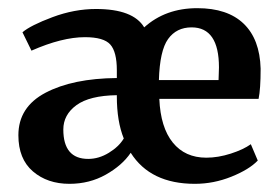

<svg xmlns="http://www.w3.org/2000/svg" viewBox="-20 -442 683 470"><path d="M457 8Q348 8 300 -68Q279 -37 239 -14.5Q199 8 150 8Q96 8 60.5 -22.5Q25 -53 25 -111Q25 -180 91.5 -215Q158 -250 266 -251V-270Q266 -315 250 -333Q234 -351 188 -351Q132 -351 57 -318L35 -363Q55 -380 108.5 -400Q162 -420 215 -420Q306 -420 333 -375Q385 -422 463 -422Q537 -422 576.5 -384Q616 -346 618 -274Q618 -224 613 -200H370Q373 -130 403 -93Q433 -56 485 -56Q514 -56 545 -66Q576 -76 594 -89L611 -49Q590 -27 546.5 -9.5Q503 8 457 8ZM196 -53Q222 -53 246.5 -68Q271 -83 283 -103Q266 -145 266 -206V-209Q199 -208 167 -184.5Q135 -161 135 -125Q135 -53 196 -53ZM449 -375Q412 -375 391.5 -346.5Q371 -318 369 -246H515Q515 -250 515.5 -261Q516 -272 516 -277Q516 -375 449 -375Z"/></svg>

Font: Aikya SemiBold
Style: Regular
Weight: 600
Designer: Neelakash Kshetrimayum (Latin subset based on Merriweather by Eben Sorkin)
Foundry: Brand New Type
Version: Version 1.00 b005